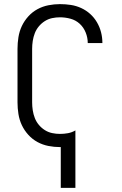

<svg xmlns="http://www.w3.org/2000/svg" viewBox="-20 -702 590 932"><path d="M275 210V12H271Q243 12 215 6.5Q187 1 162 -12.5Q137 -26 117.5 -47.5Q98 -69 86 -94.5Q74 -120 69.5 -148.5Q65 -177 65 -205V-465Q65 -493 69.5 -521.5Q74 -550 86 -575.5Q98 -601 117.5 -622.5Q137 -644 162 -657.5Q187 -671 215 -676.5Q243 -682 271 -682Q298 -682 324 -678Q350 -674 374 -663Q398 -652 417.5 -634.5Q437 -617 450.5 -594Q464 -571 470.5 -545.5Q477 -520 477 -494V-493H406Q406 -519 396 -544Q386 -569 367 -586.5Q348 -604 322.5 -611Q297 -618 271 -618Q252 -618 233 -614Q214 -610 197.5 -599.5Q181 -589 168.5 -574Q156 -559 149 -541Q142 -523 139 -503.5Q136 -484 136 -465V-205Q136 -186 139 -166.5Q142 -147 149 -129Q156 -111 168.5 -96Q181 -81 197.5 -70.5Q214 -60 233 -56Q252 -52 271 -52Q291 -52 310 -55.5Q329 -59 346 -69V210Z"/></svg>

Font: Lode Term
Style: Regular
Weight: 400
Monospace: yes
Designer: Belleve Invis
Foundry: Belleve Invis
Version: Version 29.2.0